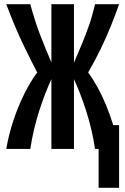

<svg xmlns="http://www.w3.org/2000/svg" viewBox="-20 -713 600 919"><path d="M452 186V0H435Q428 -47 417 -93.5Q406 -140 392 -183.5Q378 -227 363 -265.5Q348 -304 334 -334V0H226V-334Q212 -304 197 -265.5Q182 -227 168 -183.5Q154 -140 143 -93.5Q132 -47 125 0H10Q22 -70 44.5 -137.5Q67 -205 96.5 -264Q126 -323 158 -366Q127 -426 100 -481.5Q73 -537 51 -589.5Q29 -642 10 -693H125Q148 -608 172.5 -545Q197 -482 226 -414V-693H334V-413Q353 -457 371 -500Q389 -543 405.5 -590Q422 -637 435 -693H550Q532 -641 510.5 -588Q489 -535 462.5 -480Q436 -425 402 -366Q425 -335 447 -295Q469 -255 488 -209Q507 -163 522 -114H550V186Z"/></svg>

Font: Ubuntu Sans Mono
Style: Regular
Weight: 400
Monospace: yes
Designer: Dalton Maag Ltd
Foundry: Dalton Maag Ltd
Version: Version 1.006